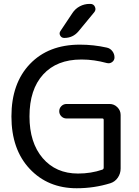

<svg xmlns="http://www.w3.org/2000/svg" viewBox="-20 -999 728 1008"><path d="M360.4 -930.7Q375 -953.1 398.9 -965.8Q422.9 -978.5 450.2 -978.5H454.1Q471.7 -978.5 478.5 -962.9Q485.4 -947.3 474.6 -934.6L391.6 -834Q362.3 -799.8 317.4 -799.8Q302.7 -799.8 295.9 -812.5Q289.1 -825.2 297.9 -836.9ZM399.4 -764.6Q471.7 -764.6 541 -749Q558.6 -745.1 569.8 -730.5Q581.1 -715.8 581.1 -697.3Q581.1 -682.6 568.8 -673.3Q556.6 -664.1 541 -668Q472.7 -686.5 411.1 -686.5Q409.2 -686.5 406.2 -686.5Q278.3 -686.5 206.5 -607.9Q134.8 -529.3 134.8 -387.7Q134.8 -250 204.1 -168.9Q273.4 -87.9 389.6 -87.9Q458 -87.9 517.6 -108.4Q524.4 -111.3 524.4 -119.1V-369.1Q524.4 -377 517.6 -377H329.1Q313.5 -377 302.2 -388.2Q291 -399.4 291 -415Q291 -430.7 302.2 -441.9Q313.5 -453.1 329.1 -453.1H555.7Q579.1 -453.1 596.2 -436Q613.3 -418.9 613.3 -395.5V-114.3Q613.3 -87.9 598.6 -66.4Q584 -44.9 559.6 -37.1Q474.6 -10.7 382.8 -10.7Q231.4 -10.7 135.7 -112.8Q40 -214.8 40 -387.7Q40 -561.5 137.2 -663.1Q234.4 -764.6 399.4 -764.6Z"/></svg>

Font: Gen Jyuu Gothic P Regular
Style: Regular
Weight: 400
Designer: [Source Han Sans]
Ryoko NISHIZUKA  (kana & ideographs); Paul D. Hunt (Latin, Greek & Cyrillic); Wenlong ZHANG  (bopomofo
Version: Version 1.002.20150607